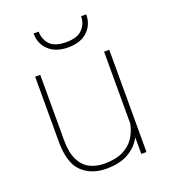

<svg xmlns="http://www.w3.org/2000/svg" viewBox="-135 -825 818 932"><g transform="rotate(-20 273.5 -359.0)"><path d="M438 0V-85.4Q414.6 -41.5 369.6 -15.9Q324.7 9.8 255.9 9.8Q178.2 9.8 130.1 -36.4Q82 -82.5 82 -192.9V-528.3H108.4V-191.9Q108.4 -127.4 127.4 -88.9Q146.5 -50.3 179.7 -33.4Q212.9 -16.6 254.9 -16.6Q313.5 -16.6 351.6 -35.6Q389.6 -54.7 410.2 -86.7Q430.7 -118.7 438 -156.7V-528.3H464.8V0ZM392.1 -728H418.5Q418.5 -674.8 382.6 -640.9Q346.7 -606.9 282.7 -606.9Q219.2 -606.9 182.9 -640.9Q146.5 -674.8 146.5 -728H172.9Q172.9 -689.5 197.5 -661.9Q222.2 -634.3 282.7 -634.3Q340.8 -634.3 366.5 -662.4Q392.1 -690.4 392.1 -728Z"/></g></svg>

Font: Vazirmatn UI Thin
Style: Regular
Weight: 100
Designer: Saber Rastikerdar
Foundry: Saber Rastikerdar
Version: Version 33.003